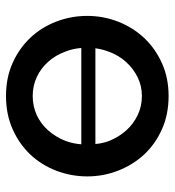

<svg xmlns="http://www.w3.org/2000/svg" viewBox="9 -581 582 640"><g transform="rotate(90 300.0 -261.0)"><path d="M300 10Q239 10 190 -12Q141 -34 106 -71Q71 -108 52 -157.5Q33 -207 33 -261Q33 -315 52.5 -364.5Q72 -414 107 -451Q142 -488 191 -510Q240 -532 300 -532Q361 -532 410.5 -510Q460 -488 494.5 -451Q529 -414 548.5 -364.5Q568 -315 568 -261Q568 -207 549 -157.5Q530 -108 495 -71Q460 -34 410.5 -12Q361 10 300 10ZM450 -189Q459 -214 461 -241H140Q142 -213 152 -188Q164 -155 186 -130.5Q208 -106 237 -92.5Q266 -79 300 -79Q334 -79 363.5 -92.5Q393 -106 415 -131Q437 -156 450 -189ZM152 -332Q144 -311 141 -288H460Q458 -312 450 -333Q437 -366 415 -390.5Q393 -415 363.5 -429Q334 -443 300 -443Q266 -443 237 -428.5Q208 -414 186 -389.5Q164 -365 152 -332Z"/></g></svg>

Font: Rising Sun Medium
Style: Regular
Weight: 500
Designer: Matt McInerney, Pablo Impallari, Rodrigo Fuenzalida (Raleway font), Stephen Hutchings (Greek), Cristiano Sobral (main ch
Foundry: The Rising Sun Project Authors
Version: Version 4.327; ttfautohint (v1.8.4.7-5d5b-dirty)